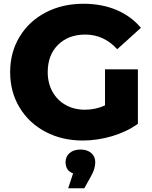

<svg xmlns="http://www.w3.org/2000/svg" viewBox="-20 -734 810 1022"><path d="M539 -365H714V-75Q654 -32 576 -9Q498 14 420 14Q310 14 222 -32.5Q134 -79 84 -162Q34 -245 34 -350Q34 -455 84 -538Q134 -621 223 -667.5Q312 -714 424 -714Q522 -714 600 -681Q678 -648 730 -586L604 -472Q533 -550 434 -550Q344 -550 289 -495.5Q234 -441 234 -350Q234 -292 259 -246.5Q284 -201 329 -175.5Q374 -150 432 -150Q489 -150 539 -173ZM487 129Q487 164 466 201L429 268H343L369 189Q329 174 329 129Q329 99 350.5 80.5Q372 62 408 62Q444 62 465.5 80.5Q487 99 487 129Z"/></svg>

Font: Idrija
Style: Regular
Weight: 800
Designer: Julieta Ulanovsky
Foundry: Julieta Ulanovsky
Version: Version 7.200